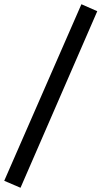

<svg xmlns="http://www.w3.org/2000/svg" viewBox="-66 -715 480 908"><path d="M31 173 -46 140 319 -695 394 -662Z"/></svg>

Font: Faustina Light SemiBold
Style: Italic
Weight: 600
Italic angle: -8°
Version: Version 1.200